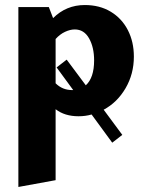

<svg xmlns="http://www.w3.org/2000/svg" viewBox="-20 -454 584 763"><path d="M392 -18 466 82 426 113 344 1Q320 8 292 8Q237 8 201 -20V262L53 289V-426H174L191 -382Q243 -434 317 -434Q376 -434 420 -407.5Q464 -381 488 -334.5Q512 -288 512 -229Q512 -160 479 -103.5Q446 -47 392 -18ZM271 -96 205 -186 245 -217 321 -115Q354 -145 354 -214Q354 -266 334 -301.5Q314 -337 277 -337Q259 -337 238.5 -327.5Q218 -318 201 -299V-123Q228 -96 267 -96Z"/></svg>

Font: Ysabeau Ultrabold
Style: Regular
Weight: 800
Designer: Christian Thalmann (Catharsis Fonts)
Version: Version 0.003